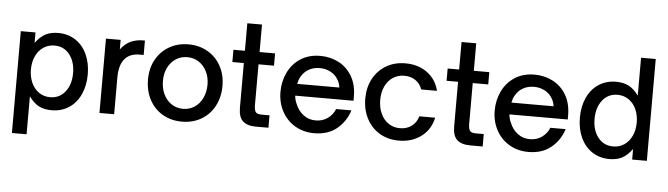

<svg xmlns="http://www.w3.org/2000/svg" viewBox="-55 -995 4982 1433"><g transform="rotate(5 2436.5 -278.5)"><path d="M593 -279Q593 -194 562.5 -128Q532 -62 476 -25.5Q420 11 347 11Q292 11 253 -8.5Q214 -28 177 -78V206H67V-557H177V-479Q214 -528 253 -548Q292 -568 347 -568Q420 -568 476 -531.5Q532 -495 562.5 -429Q593 -363 593 -279ZM167 -279Q167 -223 187.5 -178.5Q208 -134 244.5 -109.5Q281 -85 327 -85Q398 -85 440.5 -139.5Q483 -194 483 -279Q483 -364 440.5 -418Q398 -472 327 -472Q281 -472 244.5 -447.5Q208 -423 187.5 -379Q167 -335 167 -279Z M705 0V-557H815V-486Q849 -530 890 -549Q931 -568 985 -568H996V-460H966Q899 -460 862 -423Q815 -378 815 -275V0Z M1044 -281Q1044 -364 1079.5 -429Q1115 -494 1178.5 -531Q1242 -568 1323 -568Q1404 -568 1467.5 -531Q1531 -494 1566.5 -429Q1602 -364 1602 -281Q1602 -197 1567 -130.5Q1532 -64 1468.5 -26.5Q1405 11 1323 11Q1242 11 1178.5 -26Q1115 -63 1079.5 -129.5Q1044 -196 1044 -281ZM1490 -281Q1490 -335 1468.5 -378.5Q1447 -422 1409 -447Q1371 -472 1323 -472Q1275 -472 1237 -447.5Q1199 -423 1177.5 -379.5Q1156 -336 1156 -281Q1156 -224 1177.5 -179.5Q1199 -135 1237 -110Q1275 -85 1323 -85Q1371 -85 1409 -110Q1447 -135 1468.5 -180Q1490 -225 1490 -281Z M1877 0Q1812 0 1779 -30Q1746 -60 1746 -131V-465H1660V-557H1746V-763H1856V-557H1972V-465H1856V-160Q1856 -125 1866 -109Q1876 -93 1912 -93H1971V0Z M2037 -276Q2037 -352 2068.5 -419Q2100 -486 2162 -527Q2224 -568 2311 -568Q2385 -568 2447.5 -536Q2510 -504 2548 -440.5Q2586 -377 2586 -286V-256H2149Q2152 -223 2165 -196Q2185 -145 2225 -115Q2265 -85 2316 -85Q2369 -85 2407 -112.5Q2445 -140 2462 -183H2577Q2549 -97 2482.5 -43Q2416 11 2314 11Q2233 11 2170 -26.5Q2107 -64 2072 -129.5Q2037 -195 2037 -276ZM2472 -345Q2468 -376 2455 -398Q2435 -436 2397.5 -456.5Q2360 -477 2315 -477Q2268 -477 2232 -456.5Q2196 -436 2175 -398Q2163 -378 2156 -345Z M2672 -281Q2672 -364 2707 -429Q2742 -494 2804.5 -531Q2867 -568 2948 -568Q3045 -568 3112.5 -518Q3180 -468 3200 -384H3082Q3067 -427 3032 -451Q2997 -475 2948 -475Q2900 -475 2863 -450.5Q2826 -426 2805 -382Q2784 -338 2784 -281Q2784 -222 2805 -177Q2826 -132 2863 -107Q2900 -82 2948 -82Q3000 -82 3036.5 -109.5Q3073 -137 3085 -183H3204Q3185 -93 3115.5 -41Q3046 11 2948 11Q2867 11 2804.5 -26Q2742 -63 2707 -129.5Q2672 -196 2672 -281Z M3482 0Q3417 0 3384 -30Q3351 -60 3351 -131V-465H3265V-557H3351V-763H3461V-557H3577V-465H3461V-160Q3461 -125 3471 -109Q3481 -93 3517 -93H3576V0Z M3642 -276Q3642 -352 3673.5 -419Q3705 -486 3767 -527Q3829 -568 3916 -568Q3990 -568 4052.5 -536Q4115 -504 4153 -440.5Q4191 -377 4191 -286V-256H3754Q3757 -223 3770 -196Q3790 -145 3830 -115Q3870 -85 3921 -85Q3974 -85 4012 -112.5Q4050 -140 4067 -183H4182Q4154 -97 4087.5 -43Q4021 11 3919 11Q3838 11 3775 -26.5Q3712 -64 3677 -129.5Q3642 -195 3642 -276ZM4077 -345Q4073 -376 4060 -398Q4040 -436 4002.5 -456.5Q3965 -477 3920 -477Q3873 -477 3837 -456.5Q3801 -436 3780 -398Q3768 -378 3761 -345Z M4280 -278Q4280 -363 4310.5 -429Q4341 -495 4397 -531.5Q4453 -568 4526 -568Q4581 -568 4620 -548.5Q4659 -529 4696 -479V-763H4806V0H4696V-79Q4659 -29 4620 -9Q4581 11 4526 11Q4453 11 4397 -25.5Q4341 -62 4310.5 -128Q4280 -194 4280 -278ZM4706 -278Q4706 -334 4685.5 -378.5Q4665 -423 4628.5 -447.5Q4592 -472 4546 -472Q4475 -472 4432.5 -417.5Q4390 -363 4390 -278Q4390 -193 4432.5 -139Q4475 -85 4546 -85Q4592 -85 4628.5 -109.5Q4665 -134 4685.5 -178Q4706 -222 4706 -278Z"/></g></svg>

Font: Open Sauce One Medium
Style: Regular
Weight: 500
Designer: Alfredo Marco Pradil
Foundry: Creative Sauce Fz LLC
Version: Version 1.477